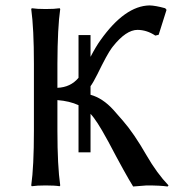

<svg xmlns="http://www.w3.org/2000/svg" viewBox="-20 -678 672 702"><path d="M311 -121.1H267.1V-293.5Q234.4 -308.6 189.9 -312V-200.2Q189.9 -71.3 200.2 0L198.2 2.9Q180.2 0 147 0Q114.3 0 96.2 2.9L94.2 0Q104 -68.4 104 -200.2V-444.8Q104 -573.7 94.2 -645L96.2 -647.9Q114.3 -645 147 -645Q179.7 -645 198.2 -647.9L200.2 -645Q190.4 -578.1 189.9 -444.8V-356.9Q238.3 -358.9 267.1 -393.6V-549.8H311V-470.2Q330.6 -507.8 347.2 -530.8Q436.5 -656.7 526.9 -658.2Q548.3 -657.7 584 -647.9L588.9 -642.1L560.1 -550.8L547.9 -547.9Q517.1 -568.4 482.9 -568.8Q440.9 -568.8 392.6 -507.8Q390.1 -504.4 388.2 -502Q372.1 -480.5 335.9 -406.2Q321.3 -377 311 -362.8V-331.5Q355.5 -319.3 394.5 -276.4Q401.9 -268.6 429.2 -236.8Q469.7 -190.4 515.6 -110.4Q553.7 -44.4 596.2 0L592.8 3.9Q566.4 0 516.1 0Q509.8 0 466.8 3.9Q439 -40.5 376 -160.2Q373 -165 371.1 -168.9Q333.5 -238.3 311 -261.7Z"/></svg>

Font: Linux Biolinum Capitals O
Style: Small Caps
Weight: 400
Designer: Philipp H. Poll
Foundry: Philipp H. Poll
Version: Version 1.0.4